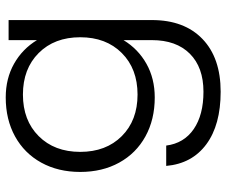

<svg xmlns="http://www.w3.org/2000/svg" viewBox="-80 -470 790 670"><g transform="rotate(-90 315.0 -135.0)"><path d="M50 -250Q50 -327 82.5 -386Q115 -445 174 -477.5Q233 -510 310 -510Q376 -510 427.5 -481Q479 -452 510 -401V-500H580V0Q580 113 514 176.5Q448 240 330 240Q214 240 146.5 190Q79 140 71 50H142Q150 112 199.5 146Q249 180 330 180Q415 180 462.5 132.5Q510 85 510 0V-99Q479 -48 427.5 -19Q376 10 310 10Q233 10 174 -22.5Q115 -55 82.5 -114Q50 -173 50 -250ZM520 -250Q520 -340 465 -395Q410 -450 320 -450Q230 -450 175 -395Q120 -340 120 -250Q120 -160 175 -105Q230 -50 320 -50Q410 -50 465 -105Q520 -160 520 -250Z"/></g></svg>

Font: Goli Light
Style: Regular
Weight: 300
Designer: jaikishan Patel
Foundry: MagicType
Version: Version 1.000